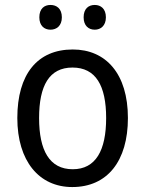

<svg xmlns="http://www.w3.org/2000/svg" viewBox="-20 -746 586 776"><path d="M139 -676C139 -642 159 -626 184 -626C209 -626 230 -642 230 -676C230 -711 209 -726 184 -726C159 -726 139 -711 139 -676ZM318 -676C318 -642 338 -626 363 -626C387 -626 408 -642 408 -676C408 -711 387 -726 363 -726C338 -726 318 -711 318 -676ZM497 -269C497 -448 408 -546 274 -546C131 -546 50 -446 50 -269C50 -95 138 10 272 10C414 10 497 -95 497 -269ZM138 -269C138 -400 179 -473 273 -473C367 -473 409 -400 409 -269C409 -138 367 -62 274 -62C180 -62 138 -138 138 -269Z"/></svg>

Font: Noto Sans Sinhala SemiCondensed
Style: Regular
Weight: 400
Width: 4
Designer: Jelle Bosma - Monotype Design Team
Foundry: Monotype Imaging Inc.
Version: Version 2.006